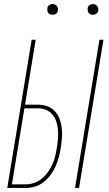

<svg xmlns="http://www.w3.org/2000/svg" viewBox="-20 -932 540 952"><path d="M352 0 473 -735H493L372 0ZM16 0 137 -735H157L104 -413H168Q193 -413 215 -405Q237 -397 252.5 -380Q268 -363 276 -341Q284 -319 286.5 -295.5Q289 -272 287 -247Q285 -222 281 -198Q278 -175 271.5 -152Q265 -129 255.5 -107Q246 -85 231 -65Q216 -45 196.5 -29.5Q177 -14 153.5 -7Q130 0 107 0ZM39 -18H107Q128 -18 149 -25Q170 -32 187.5 -46.5Q205 -61 218 -79.5Q231 -98 240 -118Q249 -138 254 -159Q259 -180 262 -201Q266 -223 267.5 -244.5Q269 -266 267.5 -287Q266 -308 259.5 -328Q253 -348 240.5 -363.5Q228 -379 209 -387Q190 -395 168 -395H101ZM440 -859Q434 -859 428.5 -861Q423 -863 419.5 -868Q416 -873 415 -879Q414 -885 415 -891Q415 -896 417.5 -900Q420 -904 424 -906.5Q428 -909 432 -910.5Q436 -912 441 -912Q447 -912 452.5 -909.5Q458 -907 462 -902Q466 -897 467 -891Q468 -885 467 -879Q466 -874 463.5 -870Q461 -866 457.5 -863.5Q454 -861 449.5 -860Q445 -859 440 -859ZM240 -859Q234 -859 228.5 -861Q223 -863 219.5 -868Q216 -873 215 -879Q214 -885 215 -891Q215 -896 217.5 -900Q220 -904 224 -906.5Q228 -909 232 -910.5Q236 -912 241 -912Q247 -912 252.5 -909.5Q258 -907 262 -902Q266 -897 267 -891Q268 -885 267 -879Q266 -874 263.5 -870Q261 -866 257.5 -863.5Q254 -861 249.5 -860Q245 -859 240 -859Z"/></svg>

Font: Iosevka Curly Thin
Style: Italic
Weight: 100
Italic angle: -9°
Monospace: yes
Designer: Belleve Invis
Foundry: Belleve Invis
Version: Version 22.1.2; ttfautohint (v1.8.4)